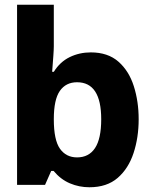

<svg xmlns="http://www.w3.org/2000/svg" viewBox="-20 -780 640 810"><path d="M357 10Q314 10 275 -6.5Q236 -23 206 -59H196L170 0H52V-760H207V-585Q207 -571 205 -543.5Q203 -516 200 -477H207Q233 -519 274 -539Q315 -559 363 -559Q435 -559 479.5 -520Q524 -481 544.5 -416.5Q565 -352 565 -277Q565 -200 543.5 -134.5Q522 -69 476.5 -29.5Q431 10 357 10ZM305 -116Q355 -116 381 -155.5Q407 -195 407 -277Q407 -433 305 -433Q258 -433 232.5 -396.5Q207 -360 207 -277Q207 -189 233 -152.5Q259 -116 305 -116Z"/></svg>

Font: Noto Sans Mono ExtraBold
Style: Regular
Weight: 800
Designer: Monotype Design Team
Foundry: Monotype Imaging Inc.
Version: Version 2.014